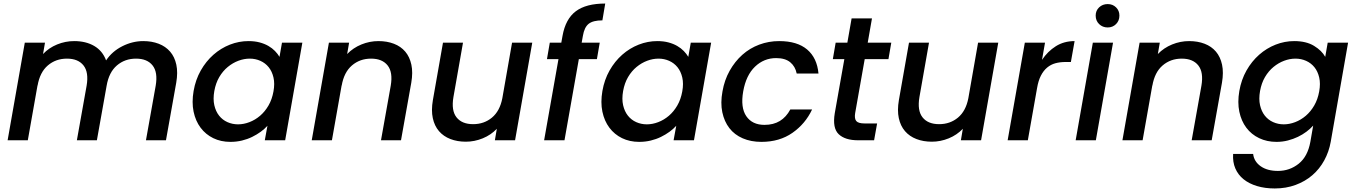

<svg xmlns="http://www.w3.org/2000/svg" viewBox="-20 -792 7661 1084"><path d="M859 -308Q872 -384 841.5 -422.5Q811 -461 748 -461Q685 -461 640 -422.5Q595 -384 582 -308L527 0H414L469 -308Q482 -384 451.5 -422.5Q421 -461 358 -461Q295 -461 250 -422.5Q205 -384 192 -308V-311L137 0H23L120 -551H234L223 -487Q256 -522 302.5 -541Q349 -560 399 -560Q465 -560 512 -532.5Q559 -505 579 -451Q613 -502 670.5 -531Q728 -560 789 -560Q837 -560 876 -545Q915 -530 940.5 -500.5Q966 -471 975.5 -427Q985 -383 975 -325L917 0H804Z M1073 -278Q1084 -342 1113.5 -394Q1143 -446 1185 -483Q1227 -520 1278 -540Q1329 -560 1383 -560Q1418 -560 1446 -552.5Q1474 -545 1495.5 -532.5Q1517 -520 1532.5 -504Q1548 -488 1558 -471L1572 -551H1687L1590 0H1475L1490 -82Q1474 -64 1452 -48Q1430 -32 1403.5 -19Q1377 -6 1346 1.5Q1315 9 1281 9Q1227 9 1184 -12Q1141 -33 1112.5 -71Q1084 -109 1073 -161.5Q1062 -214 1073 -278ZM1524 -276Q1532 -320 1524 -354.5Q1516 -389 1497 -412.5Q1478 -436 1450 -448.5Q1422 -461 1390 -461Q1358 -461 1326 -449Q1294 -437 1266 -414Q1238 -391 1218 -357Q1198 -323 1190 -278Q1182 -233 1190 -198Q1198 -163 1217 -139Q1236 -115 1264 -102.5Q1292 -90 1324 -90Q1356 -90 1388.5 -102.5Q1421 -115 1448.5 -138.5Q1476 -162 1496 -196.5Q1516 -231 1524 -276Z M2186 -308Q2199 -384 2168.5 -422.5Q2138 -461 2075 -461Q2012 -461 1967 -422.5Q1922 -384 1909 -308V-311L1854 0H1740L1837 -551H1951L1940 -487Q1974 -522 2020.5 -541Q2067 -560 2117 -560Q2165 -560 2204 -545Q2243 -530 2268 -500.5Q2293 -471 2302.5 -427Q2312 -383 2302 -325L2244 0H2131Z M2888 0H2774L2785 -65Q2752 -30 2705.5 -11Q2659 8 2610 8Q2562 8 2523 -7Q2484 -22 2458.5 -51.5Q2433 -81 2423.5 -125Q2414 -169 2424 -227L2481 -551H2594L2540 -244Q2527 -168 2557.5 -129.5Q2588 -91 2651 -91Q2713 -91 2757.5 -128Q2802 -165 2816 -237L2871 -551H2985Z M3133 -458H3068L3084 -551H3149L3156 -590Q3173 -685 3231 -728.5Q3289 -772 3397 -772L3381 -677Q3328 -677 3303.5 -657.5Q3279 -638 3271 -590L3264 -551H3366L3350 -458H3248L3167 0H3052Z M3381 -278Q3392 -342 3421.5 -394Q3451 -446 3493 -483Q3535 -520 3586 -540Q3637 -560 3691 -560Q3726 -560 3754 -552.5Q3782 -545 3803.5 -532.5Q3825 -520 3840.5 -504Q3856 -488 3866 -471L3880 -551H3995L3898 0H3783L3798 -82Q3782 -64 3760 -48Q3738 -32 3711.5 -19Q3685 -6 3654 1.5Q3623 9 3589 9Q3535 9 3492 -12Q3449 -33 3420.5 -71Q3392 -109 3381 -161.5Q3370 -214 3381 -278ZM3832 -276Q3840 -320 3832 -354.5Q3824 -389 3805 -412.5Q3786 -436 3758 -448.5Q3730 -461 3698 -461Q3666 -461 3634 -449Q3602 -437 3574 -414Q3546 -391 3526 -357Q3506 -323 3498 -278Q3490 -233 3498 -198Q3506 -163 3525 -139Q3544 -115 3572 -102.5Q3600 -90 3632 -90Q3664 -90 3696.5 -102.5Q3729 -115 3756.5 -138.5Q3784 -162 3804 -196.5Q3824 -231 3832 -276Z M4059 -276Q4070 -340 4099.5 -392.5Q4129 -445 4171 -482.5Q4213 -520 4266.5 -540Q4320 -560 4379 -560Q4481 -560 4537 -512.5Q4593 -465 4601 -377H4478Q4470 -417 4441.5 -440.5Q4413 -464 4362 -464Q4293 -464 4242.5 -415.5Q4192 -367 4176 -276Q4160 -185 4193.5 -136Q4227 -87 4296 -87Q4347 -87 4383 -109Q4419 -131 4442 -174H4565Q4527 -93 4454 -42Q4381 9 4279 9Q4220 9 4173.5 -11Q4127 -31 4098 -68.5Q4069 -106 4058 -158.5Q4047 -211 4059 -276Z M4747 -458H4682L4698 -551H4764L4788 -688H4903L4879 -551H5012L4996 -458H4862L4808 -153Q4803 -122 4814.5 -108.5Q4826 -95 4862 -95H4932L4915 0H4825Q4751 0 4715 -34.5Q4679 -69 4693 -153Z M5519 0H5405L5416 -65Q5383 -30 5336.5 -11Q5290 8 5241 8Q5193 8 5154 -7Q5115 -22 5089.5 -51.5Q5064 -81 5054.5 -125Q5045 -169 5055 -227L5112 -551H5225L5171 -244Q5158 -168 5188.5 -129.5Q5219 -91 5282 -91Q5344 -91 5388.5 -128Q5433 -165 5447 -237L5502 -551H5616Z M5669 0 5766 -551H5880L5863 -454Q5895 -502 5941 -531Q5987 -560 6047 -560L6026 -442H5997Q5965 -442 5939 -435Q5913 -428 5892 -410.5Q5871 -393 5856.5 -364.5Q5842 -336 5835 -294L5783 0Z M6150 -551H6264L6167 0H6053ZM6234 -637Q6205 -637 6185.5 -656Q6166 -675 6166 -704Q6166 -732 6185.5 -750.5Q6205 -769 6234 -769Q6262 -769 6281 -750.5Q6300 -732 6300 -704Q6300 -675 6281 -656Q6262 -637 6234 -637Z M6763 -308Q6776 -384 6745.5 -422.5Q6715 -461 6652 -461Q6589 -461 6544 -422.5Q6499 -384 6486 -308V-311L6431 0H6317L6414 -551H6528L6517 -487Q6551 -522 6597.5 -541Q6644 -560 6694 -560Q6742 -560 6781 -545Q6820 -530 6845 -500.5Q6870 -471 6879.5 -427Q6889 -383 6879 -325L6821 0H6708Z M6977 -278Q6988 -342 7017.5 -394Q7047 -446 7089 -483Q7131 -520 7182 -540Q7233 -560 7287 -560Q7355 -560 7399 -533Q7443 -506 7462 -471L7476 -551H7591L7493 9Q7483 65 7456.5 113.5Q7430 162 7389.5 197Q7349 232 7295 252Q7241 272 7177 272Q7122 272 7077 258.5Q7032 245 7001 220Q6970 195 6954.5 159Q6939 123 6942 77H7055Q7060 120 7097.5 146.5Q7135 173 7195 173Q7261 173 7312 132.5Q7363 92 7378 9L7394 -83Q7378 -65 7356 -48.5Q7334 -32 7308 -19.5Q7282 -7 7251.5 1Q7221 9 7187 9Q7133 9 7089 -12Q7045 -33 7016.5 -71Q6988 -109 6977 -161.5Q6966 -214 6977 -278ZM7428 -276Q7436 -320 7428 -354.5Q7420 -389 7401 -412.5Q7382 -436 7354 -448.5Q7326 -461 7294 -461Q7262 -461 7230 -449Q7198 -437 7170 -414Q7142 -391 7122 -357Q7102 -323 7094 -278Q7086 -233 7094 -198Q7102 -163 7121 -139Q7140 -115 7168 -102.5Q7196 -90 7228 -90Q7260 -90 7292.5 -102.5Q7325 -115 7352.5 -138.5Q7380 -162 7400 -196.5Q7420 -231 7428 -276Z"/></svg>

Font: SVN-Poppins Medium
Style: Italic
Weight: 500
Italic angle: -10°
Designer: Ninad Kale (Devanagari), Jonny Pinhorn (Latin)
Foundry: Indian Type Foundry
Version: Version 3.002 2017; ttfautohint (v1.8.3)